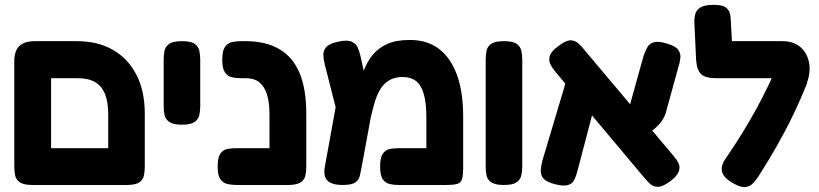

<svg xmlns="http://www.w3.org/2000/svg" viewBox="-20 -755 3384 793"><path d="M115 9Q78 9 62 -2Q46 -13 42.5 -30.5Q39 -48 39 -67V-501Q39 -545 60 -565Q81 -585 125 -585H297Q385 -585 447.5 -548.5Q510 -512 544 -445Q578 -378 578 -285V-68Q578 -48 574.5 -30.5Q571 -13 555.5 -2Q540 9 503 9Q467 9 451 -1Q435 -11 431 -27.5Q427 -44 427 -61V-282Q427 -334 413.5 -367Q400 -400 372.5 -416Q345 -432 300 -432H191V-68Q191 -48 187 -30.5Q183 -13 167.5 -2Q152 9 115 9ZM108 9 109 -143H508L509 9Z M731 -240Q695 -240 679 -251.5Q663 -263 659.5 -280Q656 -297 656 -316V-509Q656 -528 659.5 -545.5Q663 -563 679 -574Q695 -585 732 -585Q769 -585 784.5 -573.5Q800 -562 803.5 -544.5Q807 -527 807 -508V-315Q807 -296 803 -279Q799 -262 783.5 -251Q768 -240 731 -240Z M1169 9Q1134 9 1117.5 -1Q1101 -11 1097 -27.5Q1093 -44 1093 -61V-282Q1093 -334 1082 -367Q1071 -400 1050 -416Q1029 -432 995 -432H975Q955 -432 937.5 -436Q920 -440 909 -456Q898 -472 898 -508Q898 -545 909 -561Q920 -577 937.5 -581Q955 -585 974 -585H993Q1078 -585 1134 -552Q1190 -519 1217.5 -453Q1245 -387 1245 -285V-68Q1245 -48 1241.5 -30.5Q1238 -13 1222 -2Q1206 9 1169 9ZM957 9Q937 9 919 5Q901 1 890 -15Q879 -31 879 -67Q879 -104 890 -120Q901 -136 918.5 -139.5Q936 -143 956 -143H1178L1177 9Z M1893 -273V-67Q1893 -32 1888.5 -16Q1884 0 1868.5 4.5Q1853 9 1818 9H1626Q1607 9 1589.5 5Q1572 1 1561 -14.5Q1550 -30 1550 -67Q1550 -104 1561 -120Q1572 -136 1589.5 -139.5Q1607 -143 1627 -143H1741V-270Q1741 -329 1730.5 -366Q1720 -403 1698.5 -420Q1677 -437 1644 -437Q1609 -437 1586 -422.5Q1563 -408 1549 -383.5Q1535 -359 1526.5 -329Q1518 -299 1511 -268L1474 -67Q1470 -48 1466.5 -30.5Q1463 -13 1448 -2Q1433 9 1396 9Q1350 9 1332 -9.5Q1314 -28 1322 -68L1376 -366L1429 -307Q1445 -346 1457 -386.5Q1469 -427 1482.5 -463.5Q1496 -500 1519 -528Q1542 -556 1578.5 -573Q1615 -590 1673 -590Q1744 -590 1792.5 -553.5Q1841 -517 1867 -446.5Q1893 -376 1893 -273ZM1392 -211 1321 -490Q1316 -510 1315.5 -528Q1315 -546 1327.5 -560.5Q1340 -575 1377 -583Q1414 -591 1432 -583Q1450 -575 1457 -559.5Q1464 -544 1468 -527L1512 -330Z M2061 9Q2025 9 2009 -2Q1993 -13 1989.5 -30.5Q1986 -48 1986 -67V-509Q1986 -528 1989.5 -545.5Q1993 -563 2009 -574Q2025 -585 2062 -585Q2099 -585 2114.5 -573.5Q2130 -562 2133.5 -544.5Q2137 -527 2137 -508V-66Q2137 -47 2133 -30Q2129 -13 2113.5 -2Q2098 9 2061 9Z M2748 -6Q2718 16 2698.5 16.5Q2679 17 2666 5Q2653 -7 2641 -21L2276 -456Q2262 -472 2253.5 -489Q2245 -506 2251 -525Q2257 -544 2288 -566Q2318 -589 2337 -588.5Q2356 -588 2369.5 -575Q2383 -562 2397 -545L2762 -111Q2775 -96 2782.5 -80.5Q2790 -65 2783.5 -46.5Q2777 -28 2748 -6ZM2273 6Q2237 -3 2224.5 -18Q2212 -33 2213.5 -52.5Q2215 -72 2220 -91L2323 -436L2450 -373L2365 -49Q2360 -29 2352.5 -13Q2345 3 2326.5 9Q2308 15 2273 6ZM2623 -174 2562 -251 2638 -524Q2645 -544 2653.5 -559.5Q2662 -575 2680.5 -580.5Q2699 -586 2735 -575Q2770 -565 2781 -549.5Q2792 -534 2790 -515Q2788 -496 2781 -475L2729 -286Q2721 -264 2707.5 -247.5Q2694 -231 2673 -215Q2652 -199 2623 -174Z M3012 4Q2971 -18 2963 -43Q2955 -68 2977 -100Q3014 -154 3045.5 -205Q3077 -256 3104 -305.5Q3131 -355 3155 -405Q3179 -455 3199 -506L3314 -413Q3287 -345 3256.5 -281.5Q3226 -218 3190.5 -155.5Q3155 -93 3113 -27Q3103 -12 3090.5 1.5Q3078 15 3059.5 17.5Q3041 20 3012 4ZM3309 -403 3209 -432H2937Q2894 -432 2876 -448.5Q2858 -465 2855 -508L2848 -660Q2847 -679 2851.5 -696.5Q2856 -714 2873.5 -724.5Q2891 -735 2927 -735Q2964 -735 2978 -724Q2992 -713 2995.5 -695.5Q2999 -678 2999 -658L3003 -585H3211Q3258 -585 3286.5 -560Q3315 -535 3322 -493.5Q3329 -452 3309 -403Z"/></svg>

Font: Fredoka Light SemiBold
Style: Regular
Weight: 600
Version: Version 2.001